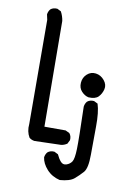

<svg xmlns="http://www.w3.org/2000/svg" viewBox="-94 -783 687 974"><g transform="rotate(10 250.0 -296.0)"><path d="M283.2 130.9Q242.2 121.1 215.8 91.8Q189.5 62.5 185.5 31.2Q187.5 15.6 197.3 3.9Q210.9 -7.8 232.4 -5.9L252 3.9Q261.7 25.4 273.9 39.1Q286.1 52.7 303.7 46.9Q321.3 41 331.1 26.4Q340.8 11.7 342.3 -39.1Q343.8 -89.8 338.9 -256.8Q340.8 -272.5 350.6 -284.2Q364.3 -295.9 385.7 -293.9L405.3 -284.2Q418.9 -243.2 418 -167.5Q417 -91.8 417 -22.5Q417 46.9 397.9 68.4Q378.9 89.8 356.9 108.4Q335 127 283.2 130.9ZM123 -42Q107.4 -43.9 95.7 -53.7Q78.1 -83 82 -122.1L80.1 -658.2L74.2 -685.5Q76.2 -701.2 85.9 -712.9Q99.6 -724.6 121.1 -722.7L140.6 -712.9Q152.3 -691.4 156.2 -666L160.2 -122.1H269.5L290 -112.3Q301.8 -98.6 299.8 -77.1L290 -57.6Q275.4 -47.9 259.8 -45.9ZM354.5 -307.6Q335 -311.5 318.4 -329.1Q301.8 -346.7 303.7 -374Q305.7 -401.4 325.2 -418.9Q344.7 -436.5 370.6 -433.1Q396.5 -429.7 414.6 -407.7Q432.6 -385.7 426.8 -361.8Q420.9 -337.9 405.3 -321.8Q389.6 -305.7 354.5 -307.6Z"/></g></svg>

Font: JasonHandwriting4
Style: Regular
Weight: 400
Version: Version 1.01.21